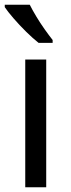

<svg xmlns="http://www.w3.org/2000/svg" viewBox="-21 -786 299 806"><path d="M173 0H85V-536H173ZM104 -766Q115 -744 131.5 -716.5Q148 -689 166.5 -663Q185 -637 200 -618V-606H141Q118 -624 89 -652.5Q60 -681 35.5 -709.5Q11 -738 -1 -756V-766Z"/></svg>

Font: Noto Sans Old Persian
Style: Regular
Weight: 400
Designer: Monotype Design Team
Foundry: Monotype Imaging Inc.
Version: Version 2.001; ttfautohint (v1.8.4.7-5d5b)